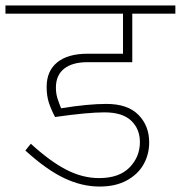

<svg xmlns="http://www.w3.org/2000/svg" viewBox="-33 -702 663 704"><path d="M172 -381Q172 -359 177.5 -342Q183 -325 191 -305Q290 -321 357 -321Q435 -321 474.5 -281Q514 -241 514 -180Q514 -136 493.5 -99.5Q473 -63 432 -40.5Q391 -18 332 -18Q267 -18 202 -49Q137 -80 60 -150L80 -175Q151 -110 210.5 -79.5Q270 -49 330 -49Q404 -49 442 -88Q480 -127 480 -181Q480 -229 448 -259.5Q416 -290 350 -290Q288 -290 169 -273Q155 -299 146.5 -324.5Q138 -350 138 -383Q138 -442 177 -473.5Q216 -505 288 -505H418V-652H-13V-682H610V-652H452V-474H288Q232 -474 202 -450Q172 -426 172 -381Z"/></svg>

Font: FiraGO UltraLight
Style: Regular
Weight: 200
Designer: bBox Type
Foundry: bBox Type GmbH
Version: Version 1.001